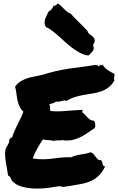

<svg xmlns="http://www.w3.org/2000/svg" viewBox="-20 -1099 692 1127"><path d="M54.7 -33.2Q46.9 -41 43.5 -51.8Q40 -62.5 27.3 -69.3Q25.4 -84 22 -103Q18.6 -122.1 15.1 -142.1Q11.7 -162.1 10.3 -182.1Q8.8 -202.1 11.7 -218.8Q13.7 -227.5 18.1 -235.4Q22.5 -243.2 26.9 -250.5Q31.2 -257.8 33.7 -265.6Q36.1 -273.4 34.2 -281.2Q40 -282.2 41.5 -287.6Q43 -293 50.8 -291Q57.6 -312.5 65.4 -331.1Q73.2 -349.6 82 -367.2Q90.8 -384.8 100.1 -402.8Q109.4 -420.9 117.2 -443.4Q100.6 -459 93.3 -477.1Q85.9 -495.1 82 -513.7Q78.1 -532.2 76.2 -551.3Q74.2 -570.3 68.4 -589.8Q80.1 -607.4 96.7 -618.7Q113.3 -629.9 133.3 -637.2Q153.3 -644.5 176.8 -648.9Q200.2 -653.3 226.6 -659.2Q273.4 -673.8 310.5 -682.1Q347.7 -690.4 382.8 -695.8Q418 -701.2 456.1 -705.6Q494.1 -710 543.9 -718.8Q544.9 -715.8 547.4 -715.8Q549.8 -715.8 553.7 -715.8Q556.6 -709 564.5 -709Q564.5 -711.9 564 -714.4Q563.5 -716.8 563.5 -718.8Q565.4 -718.8 568.8 -717.8Q572.3 -716.8 574.7 -715.8Q577.1 -714.8 579.1 -716.3Q581.1 -717.8 580.1 -722.7Q591.8 -702.1 610.4 -689Q628.9 -675.8 651.4 -666Q652.3 -657.2 651.9 -653.3Q651.4 -649.4 650.4 -646Q649.4 -642.6 649.4 -638.2Q649.4 -633.8 651.4 -626Q635.7 -599.6 615.7 -585Q595.7 -570.3 573.2 -562.5Q550.8 -554.7 525.9 -550.8Q501 -546.9 475.1 -542.5Q449.2 -538.1 422.9 -530.3Q396.5 -522.5 371.1 -506.8Q363.3 -509.8 356.9 -509.3Q350.6 -508.8 343.8 -506.8Q336.9 -504.9 328.6 -502.9Q320.3 -501 308.6 -502.9Q300.8 -496.1 290.5 -493.2Q280.3 -490.2 269.5 -487.3Q274.4 -476.6 273.9 -465.8Q273.4 -455.1 276.4 -447.3Q317.4 -443.4 367.2 -447.8Q417 -452.1 464.8 -454.1Q465.8 -449.2 463.9 -447.3Q461.9 -445.3 461.9 -440.4Q470.7 -434.6 478.5 -425.8Q486.3 -417 494.6 -408.7Q502.9 -400.4 511.7 -395Q520.5 -389.6 532.2 -390.6Q537.1 -380.9 539.1 -370.1Q541 -359.4 536.1 -347.7Q516.6 -335 498 -321.8Q479.5 -308.6 459.5 -297.9Q439.5 -287.1 416 -280.3Q392.6 -273.4 365.2 -274.4Q360.4 -274.4 356.9 -274.4Q353.5 -274.4 348.6 -278.3Q338.9 -273.4 322.8 -274.9Q306.6 -276.4 295.9 -271.5Q282.2 -276.4 264.2 -276.4Q246.1 -276.4 232.4 -281.2Q214.8 -255.9 199.2 -228Q183.6 -200.2 171.9 -168.9Q211.9 -163.1 238.3 -164.1Q264.6 -165 288.1 -168Q311.5 -170.9 336.4 -173.8Q361.3 -176.8 397.5 -175.8Q421.9 -187.5 453.6 -191.9Q485.4 -196.3 512.7 -205.1Q522.5 -202.1 529.3 -193.8Q536.1 -185.5 542.5 -177.2Q548.8 -168.9 555.7 -163.1Q562.5 -157.2 573.2 -159.2Q578.1 -154.3 579.6 -147.5Q581.1 -140.6 582.5 -134.8Q584 -128.9 586.9 -125.5Q589.8 -122.1 597.7 -123Q579.1 -85 556.2 -64.5Q533.2 -43.9 504.4 -32.7Q475.6 -21.5 439.9 -16.1Q404.3 -10.7 360.4 -2.9Q349.6 -1 342.3 -3.4Q335 -5.9 327.1 -5.9Q299.8 -1 262.2 3.9Q224.6 8.8 186.5 7.8Q148.4 6.8 113.3 -2Q78.1 -10.7 54.7 -33.2ZM250 -939.5Q242.2 -951.2 241.7 -961.9Q241.2 -972.7 244.1 -983.4Q247.1 -994.1 252.9 -1005.4Q258.8 -1016.6 264.6 -1030.3Q272.5 -1034.2 282.2 -1044.4Q292 -1054.7 293 -1065.4Q297.9 -1062.5 307.1 -1067.9Q316.4 -1073.2 318.4 -1079.1Q329.1 -1073.2 338.4 -1064Q347.7 -1054.7 356.4 -1045.9Q365.2 -1037.1 374 -1029.8Q382.8 -1022.5 393.6 -1020.5Q417 -994.1 443.8 -968.3Q470.7 -942.4 493.2 -918Q497.1 -904.3 507.3 -897.5Q517.6 -890.6 525.9 -882.8Q534.2 -875 536.1 -864.3Q538.1 -853.5 525.4 -833Q531.2 -823.2 530.3 -815.4Q529.3 -807.6 524.9 -800.8Q520.5 -793.9 513.7 -787.1Q506.8 -780.3 500 -773.4Q476.6 -774.4 451.2 -788.1Q425.8 -801.8 401.9 -819.8Q377.9 -837.9 357.4 -856.9Q336.9 -876 322.3 -888.7Q293.9 -914.1 275.9 -925.8Q257.8 -937.5 250 -939.5Z"/></svg>

Font: Permanent Marker
Style: Regular
Weight: 400
Designer: Font Diner, Inc
Foundry: Font Diner, Inc
Version: Version 1.001